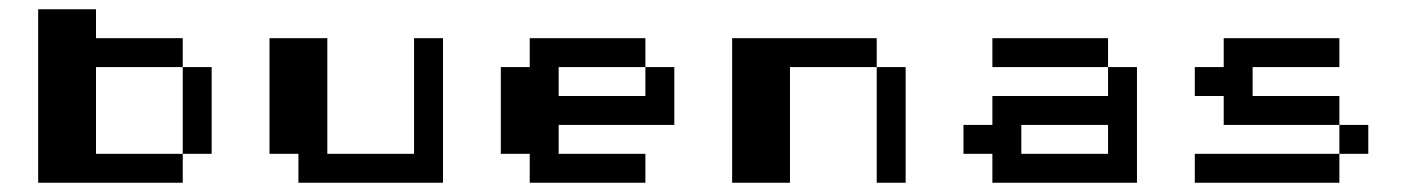

<svg xmlns="http://www.w3.org/2000/svg" viewBox="-20 -395 3040 415"><path d="M62.5 -375H187.5V-312.5H375V-250H187.5V-62.5H375V0H62.5ZM375 -250H437.5V-62.5H375Z M562.5 -312.5H687.5V-62.5H875V-312.5H937.5V0H625V-62.5H562.5Z M1125 -312.5H1375V-250H1187.5V-187.5H1375V-250H1437.5V-125H1187.5V-62.5H1375V0H1125V-62.5H1062.5V-250H1125Z M1562.5 -312.5H1875V-250H1687.5V0H1562.5ZM1875 -250H1937.5V0H1875Z M2125 -312.5H2375V-250H2125ZM2375 -250H2437.5V0H2125V-62.5H2062.5V-125H2125V-187.5H2375ZM2375 -125H2187.5V-62.5H2375Z M2625 -312.5H2875V-250H2687.5V-187.5H2875V-125H2625V-187.5H2562.5V-250H2625ZM2875 -125H2937.5V-62.5H2875ZM2562.5 -62.5H2875V0H2562.5Z"/></svg>

Font: Half Eighties
Style: Regular
Weight: 400
Monospace: yes
Designer: Jayvee Enaguas (HarvettFox96)
Version: 20191127.01dev02